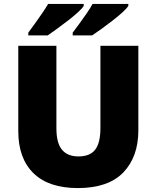

<svg xmlns="http://www.w3.org/2000/svg" viewBox="-20 -947 797 977"><path d="M684 -284Q684 -149 607.5 -69.5Q531 10 376 10Q228 10 150.5 -65.5Q73 -141 73 -280V-714H267V-295Q267 -219 295.5 -185Q324 -151 379 -151Q438 -151 464.5 -185.5Q491 -220 491 -296V-714H684ZM633 -917Q625 -904 603 -884Q581 -864 552.5 -842Q524 -820 496.5 -800Q469 -780 449 -767H350V-781Q364 -800 383 -825.5Q402 -851 420.5 -878Q439 -905 451 -927H633ZM406 -917Q398 -904 376 -884Q354 -864 325.5 -842Q297 -820 269.5 -800Q242 -780 223 -767H124V-781Q138 -800 156.5 -825.5Q175 -851 193.5 -878Q212 -905 225 -927H406Z"/></svg>

Font: Noto Sans Syriac Eastern Black
Style: Regular
Weight: 900
Designer: Patrick Giasson and the Monotype Design Team
Foundry: Monotype Imaging Inc.
Version: Version 3.001; ttfautohint (v1.8.4.7-5d5b)